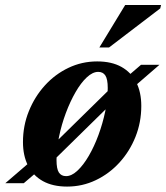

<svg xmlns="http://www.w3.org/2000/svg" viewBox="-60 -710 644 744"><path d="M316.5 -472Q372.5 -472 410.5 -450.8Q448.5 -429.5 468 -391Q487.5 -352.5 487.5 -299.5Q487.5 -236 465 -179.8Q442.5 -123.5 402.8 -80Q363 -36.5 311 -11.8Q259 13 200 13Q144.5 13 106.2 -8.2Q68 -29.5 48.5 -68.2Q29 -107 29 -159.5Q29 -223 51.8 -279.2Q74.5 -335.5 114 -379Q153.5 -422.5 205.5 -447.2Q257.5 -472 316.5 -472ZM196 -27.5Q217.5 -27.5 240.2 -48.8Q263 -70 284 -106Q305 -142 321.5 -186.8Q338 -231.5 347.8 -278.5Q357.5 -325.5 357.5 -369Q357.5 -403.5 348.2 -417.5Q339 -431.5 320.5 -431.5Q299 -431.5 276.2 -410.2Q253.5 -389 232.8 -353Q212 -317 195.2 -272.2Q178.5 -227.5 168.8 -180.5Q159 -133.5 159 -90Q159 -55.5 168.2 -41.5Q177.5 -27.5 196 -27.5ZM486.5 -459H558L443.5 -360L405 -341L139.5 -80.5L100 -58L32 0H-39.5L75 -98.5L113 -117L379.5 -378.5L419 -401ZM325 -526 425 -690.5H564L561 -677.5L362.5 -526Z"/></svg>

Font: Newsreader 36pt
Style: Bold Italic
Weight: 700
Italic angle: -17°
Designer: Hugues Gentile
Foundry: Production Type
Version: Version 1.003